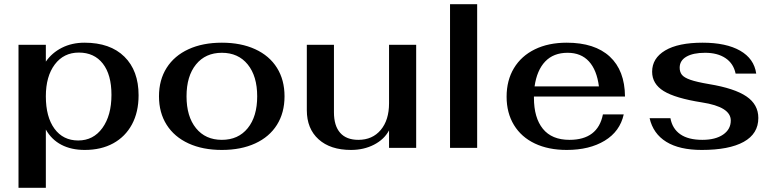

<svg xmlns="http://www.w3.org/2000/svg" viewBox="-20 -703 3676 913"><path d="M68 -490H198V-410Q227 -452 274.5 -476Q322 -500 382 -500Q504 -500 571.5 -433.5Q639 -367 639 -250Q639 -170 607.5 -111.5Q576 -53 518.5 -21.5Q461 10 383 10Q319 10 272 -14.5Q225 -39 198 -87V190H68ZM510 -252Q510 -348 469 -400.5Q428 -453 355 -453Q283 -453 240.5 -396.5Q198 -340 198 -245Q198 -147 239 -91Q280 -35 352 -35Q424 -35 467 -94.5Q510 -154 510 -252Z M736 -245Q736 -323 772.5 -380.5Q809 -438 876.5 -469Q944 -500 1035 -500Q1126 -500 1193.5 -469Q1261 -438 1297 -380.5Q1333 -323 1333 -245Q1333 -167 1297 -109.5Q1261 -52 1193.5 -21Q1126 10 1035 10Q944 10 876.5 -21Q809 -52 772.5 -109.5Q736 -167 736 -245ZM1203 -245Q1203 -341 1158 -396.5Q1113 -452 1035 -452Q957 -452 912 -396.5Q867 -341 867 -245Q867 -149 912 -93.5Q957 -38 1035 -38Q1113 -38 1158 -93.5Q1203 -149 1203 -245Z M1439 -179V-490H1568V-169Q1568 -105 1597.5 -71.5Q1627 -38 1684 -38Q1751 -38 1790.5 -85Q1830 -132 1830 -212V-490H1959V0H1830V-83Q1807 -40 1758.5 -15Q1710 10 1649 10Q1551 10 1495 -40.5Q1439 -91 1439 -179Z M2120 -683H2249V0H2120Z M2847 -159H2946Q2928 -78 2855.5 -34Q2783 10 2675 10Q2588 10 2523.5 -20.5Q2459 -51 2424 -108.5Q2389 -166 2389 -243Q2389 -321 2424 -379Q2459 -437 2523.5 -468.5Q2588 -500 2675 -500Q2808 -500 2879.5 -434Q2951 -368 2952 -244H2519V-238Q2519 -143 2561.5 -90.5Q2604 -38 2688 -38Q2823 -38 2847 -159ZM2522 -292H2828Q2818 -370 2780.5 -411Q2743 -452 2679 -452Q2612 -452 2572.5 -410.5Q2533 -369 2522 -292Z M3069 -141H3168Q3177 -91 3215 -64.5Q3253 -38 3320 -38Q3382 -38 3418.5 -63Q3455 -88 3455 -130Q3455 -195 3318 -216Q3191 -236 3136 -270Q3081 -304 3081 -362Q3081 -426 3143 -463Q3205 -500 3321 -500Q3433 -500 3499.5 -462Q3566 -424 3576 -353H3478Q3468 -401 3430 -426.5Q3392 -452 3333 -452Q3276 -452 3244 -433.5Q3212 -415 3212 -381Q3212 -361 3222.5 -347.5Q3233 -334 3263 -323.5Q3293 -313 3352 -303Q3473 -283 3529.5 -244.5Q3586 -206 3586 -142Q3586 -67 3516.5 -28.5Q3447 10 3317 10Q3211 10 3148.5 -28.5Q3086 -67 3069 -141Z"/></svg>

Font: Fahkwang SemiBold
Style: Regular
Weight: 600
Designer: Suppakit Chalermlarp | Katatrad Co.,Ltd.
Foundry: Cadson Demak Co.,Ltd.
Version: Version 1.000; ttfautohint (v1.6)